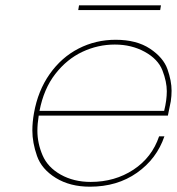

<svg xmlns="http://www.w3.org/2000/svg" viewBox="-20 -697 668 724"><path d="M587 -677 584 -659H275L278 -677ZM322 -11Q413 -11 483 -57Q553 -103 580 -183H600Q571 -98 496.5 -45.5Q422 7 319 7Q244 7 190.5 -26Q137 -59 119.5 -109Q102 -159 102 -205Q102 -236 108 -270Q123 -355 167.5 -418Q212 -481 276.5 -514Q341 -547 416 -547Q495 -547 545.5 -513.5Q596 -480 611.5 -436Q627 -392 627 -355Q627 -335 624 -315Q617 -279 613 -261H126Q121 -230 121 -204Q121 -157 140.5 -111.5Q160 -66 209 -38.5Q258 -11 322 -11ZM413 -529Q349 -529 290.5 -501.5Q232 -474 188.5 -418Q145 -362 129 -279H599Q609 -319 609 -353Q609 -389 592.5 -431.5Q576 -474 526 -501.5Q476 -529 413 -529Z"/></svg>

Font: Fz Poppins Thin
Style: Italic
Weight: 100
Italic angle: -10°
Designer: Ninad Kale (Devanagari), Jonny Pinhorn (Latin)
Foundry: Indian Type Foundry
Version: Vit hóa bi Vntype.Com & FontZin.Com